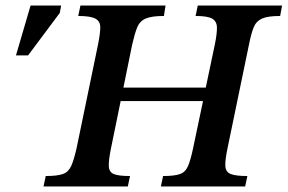

<svg xmlns="http://www.w3.org/2000/svg" viewBox="-20 -677 1044 697"><path d="M444 0H138L146 -38Q187 -38 207.5 -45Q228 -52 238 -73.5Q248 -95 258 -139L336 -516Q344 -556 344 -578Q344 -600 326 -609.5Q308 -619 264 -619L272 -657H581L575 -619Q530 -619 508.5 -609.5Q487 -600 478 -577.5Q469 -555 460 -516L428 -359H727L760 -516Q768 -555 767.5 -577.5Q767 -600 750 -609.5Q733 -619 690 -619L698 -657H1004L997 -619Q952 -619 931 -609.5Q910 -600 901 -578Q892 -556 884 -516L806 -139Q797 -96 798 -74.5Q799 -53 817 -45.5Q835 -38 878 -38L870 0H564L572 -38Q613 -38 633 -45Q653 -52 662.5 -74Q672 -96 681 -139L717 -310H418L383 -139Q374 -95 375 -73.5Q376 -52 393.5 -45Q411 -38 452 -38ZM82 -476H38L91 -657H202L197 -630Z"/></svg>

Font: STIX Two Text SemiBold
Style: Italic
Weight: 600
Italic angle: -12°
Designer: Ross Mills, John Hudson & Paul Hanslow, Tiro Typeworks Ltd; with prior portions MicroPress Inc. and Coen Hoffman, Elsevi
Foundry: Tiro Typeworks Ltd
Version: Version 2.13 b171